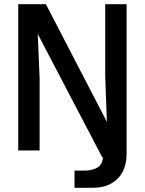

<svg xmlns="http://www.w3.org/2000/svg" viewBox="-20 -718 690 916"><path d="M468 33 160 -556 169 -345V0H67V-698H199L490 -136.5L482 -353.5V-698H584V0ZM335.5 178V96H380.5Q423.5 96 448 79.2Q472.5 62.5 472.5 15V-60.5H584V18Q584 64 565.8 100.2Q547.5 136.5 511.2 157.2Q475 178 421 178Z"/></svg>

Font: Azeret Mono Thin
Style: Regular
Weight: 100
Designer: Martin Vácha
Foundry: Displaay
Version: Version 1.002